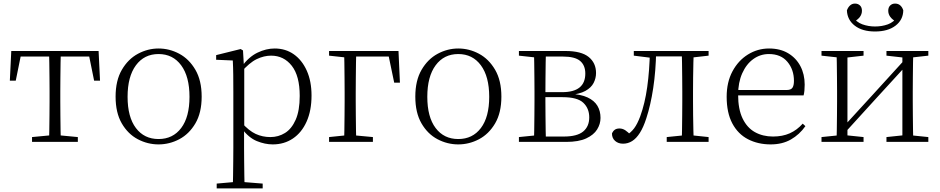

<svg xmlns="http://www.w3.org/2000/svg" viewBox="-20 -793 5255 1073"><path d="M35 -342 43 -508H531L539 -342H506L473 -505L506 -477H68L101 -505L68 -342ZM159 0V-27L275 -38H299L415 -27V0ZM254 0Q255 -24 255.5 -64.5Q256 -105 256.5 -148.5Q257 -192 257 -226V-283Q257 -316 256.5 -359.5Q256 -403 255.5 -443.5Q255 -484 254 -508H320Q319 -484 318.5 -443.5Q318 -403 317.5 -359.5Q317 -316 317 -283V-226Q317 -192 317.5 -148.5Q318 -105 318.5 -64.5Q319 -24 320 0Z M866 14Q805 14 750 -15Q695 -44 660.5 -103.5Q626 -163 626 -253Q626 -343 661 -403Q696 -463 751 -492.5Q806 -522 866 -522Q927 -522 982 -492.5Q1037 -463 1072 -403Q1107 -343 1107 -253Q1107 -163 1072 -103.5Q1037 -44 982 -15Q927 14 866 14ZM866 -16Q946 -16 992.5 -77.5Q1039 -139 1039 -252Q1039 -365 992.5 -428Q946 -491 866 -491Q786 -491 739.5 -428Q693 -365 693 -252Q693 -139 739.5 -77.5Q786 -16 866 -16Z M1191 260V233L1303 223H1324L1448 233V260ZM1281 260Q1282 229 1282.5 189.5Q1283 150 1283.5 108.5Q1284 67 1284 32V-278Q1284 -330 1283.5 -374Q1283 -418 1281 -455L1188 -459V-485L1325 -519L1338 -511L1343 -425L1345 -420V-80L1344 -71V32Q1344 66 1344.5 107.5Q1345 149 1345.5 189Q1346 229 1347 260ZM1504 14Q1461 14 1415.5 -4.5Q1370 -23 1331 -75H1318L1330 -108Q1371 -62 1409 -44.5Q1447 -27 1491 -27Q1536 -27 1573 -50Q1610 -73 1632.5 -124Q1655 -175 1655 -257Q1655 -369 1610.5 -425.5Q1566 -482 1495 -482Q1455 -482 1414.5 -462.5Q1374 -443 1327 -389L1318 -420H1330Q1370 -475 1418.5 -498.5Q1467 -522 1515 -522Q1576 -522 1622 -489.5Q1668 -457 1694.5 -398Q1721 -339 1721 -259Q1721 -175 1693.5 -113.5Q1666 -52 1617 -19Q1568 14 1504 14Z M1903 0Q1904 -24 1904.5 -64.5Q1905 -105 1905.5 -148.5Q1906 -192 1906 -226V-275Q1906 -312 1905.5 -357Q1905 -402 1904.5 -443Q1904 -484 1903 -508H1971Q1970 -484 1969.5 -443Q1969 -402 1968.5 -357Q1968 -312 1968 -275V-226Q1968 -192 1968.5 -148.5Q1969 -105 1969.5 -64.5Q1970 -24 1971 0ZM1936 -477V-508H2207L2215 -331H2183L2147 -504L2178 -477ZM1819 0V-27L1926 -38H1946L2064 -27V0ZM1819 -482V-508H1936V-470H1928Z M2541 14Q2480 14 2425 -15Q2370 -44 2335.5 -103.5Q2301 -163 2301 -253Q2301 -343 2336 -403Q2371 -463 2426 -492.5Q2481 -522 2541 -522Q2602 -522 2657 -492.5Q2712 -463 2747 -403Q2782 -343 2782 -253Q2782 -163 2747 -103.5Q2712 -44 2657 -15Q2602 14 2541 14ZM2541 -16Q2621 -16 2667.5 -77.5Q2714 -139 2714 -252Q2714 -365 2667.5 -428Q2621 -491 2541 -491Q2461 -491 2414.5 -428Q2368 -365 2368 -252Q2368 -139 2414.5 -77.5Q2461 -16 2541 -16Z M2880 0V-27L2989 -38L2997 -30H3131Q3205 -30 3239 -58Q3273 -86 3273 -137Q3273 -187 3240 -218.5Q3207 -250 3124 -250H2997V-278H3122Q3251 -278 3251 -382Q3251 -428 3222 -452.5Q3193 -477 3125 -477H2997L2989 -470L2880 -482V-508H3140Q3229 -508 3270 -474.5Q3311 -441 3311 -385Q3311 -356 3297.5 -329.5Q3284 -303 3251.5 -285Q3219 -267 3162 -262L3165 -269Q3226 -266 3263.5 -248.5Q3301 -231 3318.5 -202Q3336 -173 3336 -134Q3336 -100 3317 -69.5Q3298 -39 3256 -19.5Q3214 0 3144 0ZM2964 0Q2965 -24 2965.5 -64.5Q2966 -105 2966.5 -148.5Q2967 -192 2967 -226V-283Q2967 -316 2966.5 -359.5Q2966 -403 2965.5 -443.5Q2965 -484 2964 -508H3031Q3030 -484 3029.5 -443Q3029 -402 3028.5 -355Q3028 -308 3028 -267V-226Q3028 -192 3028.5 -148.5Q3029 -105 3029.5 -64.5Q3030 -24 3031 0Z M3462 10Q3435 10 3417.5 -5.5Q3400 -21 3400 -47Q3406 -61 3416 -68Q3426 -75 3442 -75Q3459 -75 3474.5 -65Q3490 -55 3508 -35V-26H3478V-35Q3506 -52 3524 -76Q3542 -100 3558 -143Q3584 -214 3597 -306.5Q3610 -399 3612 -508H3647Q3645 -396 3630.5 -300.5Q3616 -205 3592 -132Q3576 -82 3556 -50.5Q3536 -19 3512.5 -4.5Q3489 10 3462 10ZM3522 -482V-508H3625V-470H3618ZM3627 -478V-508H3819V-478ZM3706 0V-27L3815 -38H3835L3940 -27V0ZM3790 0Q3791 -24 3791.5 -64.5Q3792 -105 3792.5 -148.5Q3793 -192 3793 -226V-283Q3793 -316 3792.5 -359.5Q3792 -403 3791.5 -443.5Q3791 -484 3790 -508H3857Q3856 -484 3855 -443.5Q3854 -403 3853.5 -359.5Q3853 -316 3853 -283V-226Q3853 -192 3853.5 -148.5Q3854 -105 3855 -64.5Q3856 -24 3857 0ZM3823 -470V-508H3940V-482L3835 -470Z M4287 14Q4216 14 4160 -15Q4104 -44 4072.5 -103.5Q4041 -163 4041 -252Q4041 -334 4073.5 -394.5Q4106 -455 4160 -488.5Q4214 -522 4278 -522Q4340 -522 4384.5 -495.5Q4429 -469 4453 -423.5Q4477 -378 4477 -320Q4477 -283 4471 -260H4071V-290H4376Q4400 -290 4408.5 -302.5Q4417 -315 4417 -341Q4417 -404 4380.5 -447.5Q4344 -491 4277 -491Q4229 -491 4190 -463Q4151 -435 4128 -383.5Q4105 -332 4105 -263Q4105 -183 4130 -131Q4155 -79 4199 -54.5Q4243 -30 4300 -30Q4353 -30 4393.5 -48Q4434 -66 4466 -102L4481 -88Q4448 -41 4400 -13.5Q4352 14 4287 14Z M4870 -617Q4799 -617 4757 -649.5Q4715 -682 4713 -735Q4719 -752 4730.5 -762.5Q4742 -773 4758 -773Q4775 -773 4786 -762.5Q4797 -752 4797 -733Q4797 -714 4785.5 -698.5Q4774 -683 4753 -672L4744 -701Q4766 -669 4799.5 -657Q4833 -645 4870 -645Q4909 -645 4942 -657Q4975 -669 4997 -701L4988 -672Q4967 -683 4955.5 -698.5Q4944 -714 4944 -733Q4944 -752 4955 -762.5Q4966 -773 4982 -773Q5000 -773 5011.5 -762.5Q5023 -752 5028 -735Q5027 -682 4984.5 -649.5Q4942 -617 4870 -617ZM4571 0V-27L4679 -38H4700L4806 -27V0ZM4934 0V-27L5039 -38H5060L5168 -27V0ZM4655 0Q4656 -24 4656.5 -64.5Q4657 -105 4657.5 -148.5Q4658 -192 4658 -226V-283Q4658 -316 4657.5 -359.5Q4657 -403 4656.5 -443.5Q4656 -484 4655 -508H4716V0ZM4696 -45 4666 -61H4672L4856 -262L5041 -465L5069 -447H5063L4879 -246ZM5023 0V-508H5084Q5083 -484 5082.5 -443.5Q5082 -403 5081.5 -359.5Q5081 -316 5081 -283V-226Q5081 -192 5081.5 -148.5Q5082 -105 5082.5 -64.5Q5083 -24 5084 0ZM4571 -482V-508H4806V-482L4701 -470H4680ZM4934 -482V-508H5168V-482L5061 -470H5040Z"/></svg>

Font: Noto Serif KR ExtraLight
Style: Regular
Weight: 200
Designer: Ryoko NISHIZUKA 西塚涼子 (kana & ideographs); Frank Grießhammer (Latin, Greek & Cyrillic); Wenlong ZHANG 张文龙 (bopomofo); San
Foundry: Adobe
Version: Version 2.002-H1;hotconv 1.1.0;makeotfexe 2.6.0